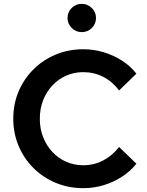

<svg xmlns="http://www.w3.org/2000/svg" viewBox="-20 -967 762 998"><path d="M413 11Q336 11 270 -16.5Q204 -44 154.5 -93Q105 -142 77 -208Q49 -274 49 -350Q49 -427 77 -492.5Q105 -558 154.5 -607Q204 -656 270 -683.5Q336 -711 413 -711Q468 -711 519 -695.5Q570 -680 614 -652Q658 -624 689 -584L599 -497Q563 -544 515.5 -568Q468 -592 413 -592Q365 -592 323.5 -573.5Q282 -555 251.5 -522Q221 -489 204 -445.5Q187 -402 187 -350Q187 -298 204 -254.5Q221 -211 251.5 -178Q282 -145 323.5 -126.5Q365 -108 413 -108Q468 -108 515.5 -132.5Q563 -157 599 -203L689 -116Q658 -77 614 -48.5Q570 -20 519 -4.5Q468 11 413 11ZM405 -800Q374 -800 352.5 -822Q331 -844 331 -873Q331 -904 352.5 -925.5Q374 -947 405 -947Q435 -947 457 -925.5Q479 -904 479 -874Q479 -843 457.5 -821.5Q436 -800 405 -800Z"/></svg>

Font: Red Hat Text SemiBold
Style: Regular
Weight: 600
Designer: Pentagram, MCKL
Foundry: MCKL
Version: Version 1.030